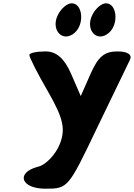

<svg xmlns="http://www.w3.org/2000/svg" viewBox="-20 -1195 812 1165"><path d="M158 -862C156 -851 207 -750 272 -638C365 -476 379 -410 342 -319C317 -257 258 -195 213 -184C74 -149 105 -50 255 -50C392 -50 394 -53 567 -415C663 -615 754 -802 768 -831C784 -863 755 -883 693 -883C614 -883 576 -852 530 -748L470 -612L411 -748C371 -840 322 -883 257 -883C203 -883 160 -874 158 -862ZM542 -1108C493 -1016 567 -932 641 -996C702 -1049 690 -1175 623 -1175C597 -1175 562 -1146 542 -1108ZM333 -1108C284 -1016 359 -932 433 -996C494 -1049 482 -1175 415 -1175C389 -1175 353 -1146 333 -1108Z"/></svg>

Font: Hussar Skorodowane
Style: Ky
Weight: 700
Foundry: Cannot Into Space Fonts
Version: Version 0.892